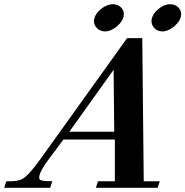

<svg xmlns="http://www.w3.org/2000/svg" viewBox="-116 -891 879 911"><path d="M655 -742Q631 -742 616 -758Q601 -774 603 -796Q608 -826 635 -848Q663 -871 692 -871Q715 -871 730.5 -855.5Q746 -840 743 -818Q740 -791 711 -766Q682 -742 655 -742ZM383 -742Q359 -742 343.5 -758Q328 -774 330 -796Q335 -826 363 -848Q391 -871 421 -871Q443 -871 458.5 -855.5Q474 -840 471 -818Q468 -791 439 -766Q410 -742 383 -742ZM642 -31 632 0H339L349 -31H429V-229H185L117 -138Q73 -79 70 -52Q69 -46 72 -41Q75 -31 132 -31L122 0H-96L-86 -31Q-32 -29 -10 -42Q20 -58 77 -138L487 -710H559L566 -31ZM426 -266 423 -560 213 -266Z"/></svg>

Font: DG Didot
Style: Bold Italic
Weight: 700
Designer: David Gatwood, Takis Katsoulidis, and George D. Matthiopoulos
Foundry: David Gatwood
Version: Version 1.0